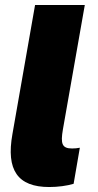

<svg xmlns="http://www.w3.org/2000/svg" viewBox="-20 -740 394 772"><path d="M178 12C213 12 250 7 276 -1L301 -146C291 -144 281 -143 270 -143C229 -143 223 -162 233 -220L321 -720H121L30 -201C4 -56 51 12 178 12Z"/></svg>

Font: Fixel Display 20240404 Black
Style: Italic
Weight: 900
Italic angle: -10°
Designer: AlfaBravo + MacPaw
Foundry: Kyrylo Tkachov, Marchela Mozhyna, Serhii Makarenko, Maria Weinstein, Zakhar Kryvoshyya
Version: Version 1.211;Glyphs 3.2 (3225)